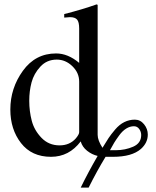

<svg xmlns="http://www.w3.org/2000/svg" viewBox="-20 -703 711 873"><path d="M424 -681V-90Q424 -65 446 -31Q463 -59 473.5 -75Q484 -91 503.5 -114Q523 -137 545.5 -148Q568 -159 593 -159Q618 -159 635 -138Q652 -117 652 -91Q652 -54 621 -26Q580 10 494 10H460Q421 74 383 150H347Q380 82 424 6Q398 0 376 -17.5Q354 -35 347 -60Q294 10 212 10Q124 10 75.5 -52.5Q27 -115 27 -205Q27 -302 84 -381Q141 -460 235 -460Q289 -460 340 -417V-573Q340 -603 330.5 -614Q321 -625 298 -625Q292 -625 272 -623V-639Q358 -661 419 -683ZM480 -20H506Q549 -20 585.5 -36Q622 -52 622 -89Q622 -104 613 -116.5Q604 -129 589 -129Q571 -129 554 -118.5Q537 -108 522 -87.5Q507 -67 499.5 -54.5Q492 -42 480 -20ZM340 -102V-332Q340 -372 309 -402Q278 -432 238 -432Q193 -432 163.5 -400Q134 -368 123.5 -328.5Q113 -289 113 -245Q113 -197 124.5 -153.5Q136 -110 169 -76Q202 -42 251 -42Q297 -42 325 -74Q340 -92 340 -102Z"/></svg>

Font: STIX Math
Style: Regular
Weight: 400
Designer: MicroPress Inc., with final additions and corrections provided by Coen Hoffman, Elsevier (retired)
Version: Version 1.1.1